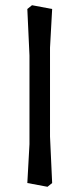

<svg xmlns="http://www.w3.org/2000/svg" viewBox="-20 -634 308 744"><path d="M173.8 -449.2V-105L182.1 75.2L164.1 89.8L85.9 75.2L94.2 -75.2V-418.9L85.9 -599.1L104 -613.8L182.1 -599.1Z"/></svg>

Font: Sura
Style: Regular
Weight: 400
Designer: Carolina Giovagnoli
Foundry: Huerta Tipografica
Version: Version 1.003;PS 001.002;hotconv 1.0.70;makeotf.lib2.5.58329